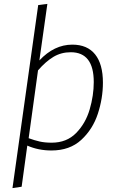

<svg xmlns="http://www.w3.org/2000/svg" viewBox="-20 -761 609 985"><path d="M508 -337Q508 -257 482 -177.5Q456 -98 397 -43.5Q338 11 244 11Q177 11 120 -14L91 197L44 204L176 -735L223 -741L182 -451Q258 -532 351 -532Q428 -532 468 -482Q508 -432 508 -337ZM461 -340Q461 -493 343 -493Q294 -493 254.5 -469.5Q215 -446 175 -400L127 -52Q157 -41 183.5 -35Q210 -29 245 -29Q322 -29 370.5 -78.5Q419 -128 440 -199.5Q461 -271 461 -340Z"/></svg>

Font: Fira Sans ExtraLight
Style: Italic
Weight: 275
Italic angle: -8°
Designer: Carrois Corporate & Edenspiekermann AG
Foundry: Carrois Corporate GbR & Edenspiekermann AG
Version: Version 4.203